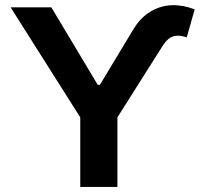

<svg xmlns="http://www.w3.org/2000/svg" viewBox="-20 -736 798 756"><path d="M360.8 -402.1H377.5V-385.5H360.8ZM182.2 -707 369.1 -394.9 504.6 -619.7Q533.2 -667.2 573.1 -690.7Q613.1 -714.3 657.5 -715.5Q701.9 -716.7 746.6 -699L715.2 -588.8Q692.1 -596.7 675.1 -595.3Q658.1 -594 644.5 -583.4Q630.9 -572.7 617 -550L442.3 -273.9V0H296V-273.9L21.9 -707Z"/></svg>

Font: Pretendard GOV Variable
Style: Regular
Weight: 400
Designer: Base glyphs from Inter by Rasmus Andersson; Hangul glyphs from Noto Sans CJK(Source Han Sans) by Jang Soo-young and Kang
Foundry: Kil Hyung-jin
Version: Version 1.307;Glyphs 3.2 (3192)